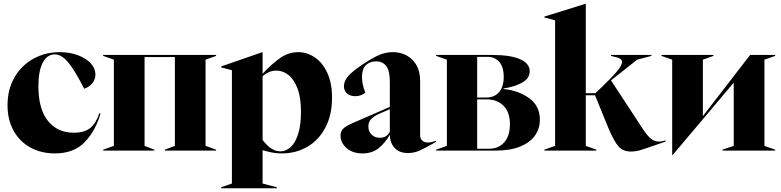

<svg xmlns="http://www.w3.org/2000/svg" viewBox="-20 -800 4151 1020"><path d="M20 -241Q20 -325 57 -389Q94 -453 157.5 -488Q221 -523 297 -523Q351 -523 394.5 -506.5Q438 -490 462.5 -463Q487 -436 487 -405Q487 -376 468.5 -355.5Q450 -335 427 -329Q380 -422 344 -466.5Q308 -511 271 -511Q230 -511 207 -467Q184 -423 184 -342Q184 -221 234.5 -158Q285 -95 372 -95Q430 -95 460.5 -121Q491 -147 508 -199L514 -197Q489 -108 431.5 -46.5Q374 15 272 15Q199 15 142 -16Q85 -47 52.5 -105Q20 -163 20 -241Z M528 -5 585 -25V-483L528 -503V-508H1128V-503L1072 -483V-25L1128 -5V0H856V-5L909 -25V-497H748V-25L800 -5V0H528Z M1155 195 1212 175V-427L1155 -442V-447L1374 -523H1375V-408Q1424 -461 1468.5 -492Q1513 -523 1564 -523Q1611 -523 1652 -495.5Q1693 -468 1718.5 -413.5Q1744 -359 1744 -281Q1744 -189 1708.5 -122Q1673 -55 1612.5 -20Q1552 15 1477 15Q1449 15 1426 10.5Q1403 6 1375 -2V175L1451 195V200H1155ZM1471 4Q1499 4 1524 -18.5Q1549 -41 1564 -88.5Q1579 -136 1579 -206Q1579 -281 1560.5 -330Q1542 -379 1512 -402Q1482 -425 1448 -425Q1409 -425 1375 -395V-56Q1396 -29 1419 -12.5Q1442 4 1471 4Z M1789 -80Q1789 -101 1802.5 -115.5Q1816 -130 1853 -146L2051 -232V-365Q2051 -424 2032 -449Q2013 -474 1978 -474Q1945 -474 1924 -454Q1903 -434 1903 -392Q1903 -351 1921 -308Q1899 -289 1867 -289Q1840 -289 1823.5 -303.5Q1807 -318 1807 -342Q1807 -368 1828.5 -394Q1850 -420 1904 -456Q1959 -493 1994.5 -508Q2030 -523 2066 -523Q2130 -523 2171 -482Q2212 -441 2212 -370V-81Q2212 -64 2223 -53.5Q2234 -43 2252 -43Q2263 -43 2274 -45.5Q2285 -48 2296 -52V-46Q2238 -13 2209 0Q2180 13 2147 13Q2102 13 2077 -13.5Q2052 -40 2051 -84Q2024 -38 1990 -11.5Q1956 15 1906 15Q1853 15 1821 -13.5Q1789 -42 1789 -80ZM1998 -68Q2018 -68 2031 -77Q2044 -86 2051 -100V-220L1991 -194Q1962 -180 1949.5 -165Q1937 -150 1937 -128Q1937 -102 1954 -85Q1971 -68 1998 -68Z M2297 -5 2354 -25V-483L2297 -503V-508H2595Q2692 -508 2743 -485.5Q2794 -463 2794 -421Q2794 -384 2754.5 -361.5Q2715 -339 2655 -330V-327Q2733 -320 2790.5 -279Q2848 -238 2848 -164Q2848 -117 2822 -80Q2796 -43 2743.5 -21.5Q2691 0 2616 0H2297ZM2580 -10Q2629 -10 2659 -44Q2689 -78 2689 -140Q2689 -204 2655 -238Q2621 -272 2566 -272H2515V-10ZM2564 -282Q2606 -282 2631 -310Q2656 -338 2656 -392Q2656 -445 2632 -471.5Q2608 -498 2571 -498H2515V-282Z M3212 -120 3141 -294H3092V-25L3148 -5V0H2872V-5L2929 -25V-692L2872 -707V-712L3091 -780H3092V-305H3143L3180 -340Q3237 -395 3261 -425Q3285 -455 3285 -471Q3285 -482 3273.5 -488.5Q3262 -495 3237 -500L3226 -503V-508H3441V-503L3365 -483L3226 -373L3397 -112Q3422 -75 3440.5 -61.5Q3459 -48 3480 -48Q3491 -48 3501.5 -50.5Q3512 -53 3516 -54V-48L3447 -24Q3401 -8 3378.5 -1.5Q3356 5 3330 5Q3290 5 3266 -22Q3242 -49 3212 -120Z M3551 -483 3494 -503V-508H3770V-503L3714 -483V-183L3965 -508H4098V-503L4041 -483V-25L4098 -5V0H3818V-5L3878 -25V-361L3554 23H3551Z"/></svg>

Font: Nyght Serif Bold
Style: Regular
Weight: 700
Designer: Maksym Kobuzan
Version: Version 0.410